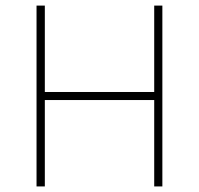

<svg xmlns="http://www.w3.org/2000/svg" viewBox="-20 -670 714 690"><path d="M534.2 -649.9V-339.4H141.1V-649.9H111.3V0H141.1V-310.5H534.2V0H563.5V-649.9Z"/></svg>

Font: Estedad-FD VF
Style: Regular
Weight: 100
Designer: Amin Abedi
Version: Version 7.3